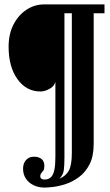

<svg xmlns="http://www.w3.org/2000/svg" viewBox="-20 -720 498 870"><path d="M182.5 130Q154 130 132 119.2Q110 108.5 97.2 89.2Q84.5 70 84.5 44.5Q84.5 19.5 98.2 4.8Q112 -10 133.5 -10Q155 -10 168 0.2Q181 10.5 181 32Q181 46 176.5 52.8Q172 59.5 167.2 64.5Q162.5 69.5 162.5 78Q162.5 86 167.5 89.8Q172.5 93.5 182 93.5Q201 93.5 211.8 82Q222.5 70.5 226.8 47.5Q231 24.5 231 -10V-349Q227 -330 205 -317.8Q183 -305.5 164.5 -305.5H163.5Q99 -305.5 59 -361.5Q19 -417.5 19 -508Q19 -566.5 41.5 -609.5Q64 -652.5 100.5 -676.2Q137 -700 179 -700H453.5V-660H404.5V-67.5Q404.5 -12 385.8 24.5Q367 61 338.2 82.2Q309.5 103.5 278.2 113.8Q247 124 221 127Q195 130 182.5 130ZM249 90Q278.5 77.5 292 52.8Q305.5 28 305.5 -27.5V-660H272V-3.5Q272 28.5 269.2 50.5Q266.5 72.5 249 90Z"/></svg>

Font: Imbue Thin 10pt Black
Style: Regular
Weight: 900
Version: Version 1.102